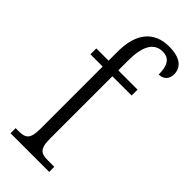

<svg xmlns="http://www.w3.org/2000/svg" viewBox="-249 -812 853 853"><g transform="rotate(45 177.5 -385.5)"><path d="M26 0H269V-32H232C187 -32 167 -40 167 -108V-499H288V-536H167V-598C167 -682 190 -735 248 -735C295 -735 307 -697 307 -650C337 -650 355 -670 355 -699C355 -742 323 -771 252 -771C159 -771 106 -710 106 -593V-536H29V-499H106V-108C106 -40 86 -32 42 -32H26Z"/></g></svg>

Font: Noto Serif Hebrew Condensed Light
Style: Regular
Weight: 300
Width: 3
Designer: Monotype Design Team
Foundry: Monotype Imaging Inc.
Version: Version 2.004